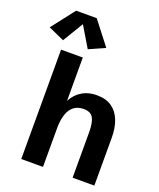

<svg xmlns="http://www.w3.org/2000/svg" viewBox="-222 -1102 1001 1208"><g transform="rotate(20 278.5 -497.5)"><path d="M69.3 0V-732.4H214.8V-403.8L206.5 -425.3Q230 -479.5 274.2 -509.8Q318.4 -540 380.9 -540Q442.4 -540 481.4 -512.2Q520.5 -484.4 539.6 -435.1Q558.6 -385.7 558.6 -321.3V0H413.1V-304.2Q413.1 -369.1 396 -399.7Q378.9 -430.2 331.5 -430.2Q274.4 -430.2 244.6 -386.7Q214.8 -343.3 214.8 -256.3V0ZM60.5 -792 -45.9 -839.8 74.7 -995.1H212.4L333 -839.8L226.1 -792L143.6 -929.7Z"/></g></svg>

Font: Schibsted Grotesk
Style: Bold
Weight: 700
Designer: Bakken & Baeck AS, Henrik Kongsvoll
Foundry: Schibsted ASA
Version: Version 1.100;gftools[0.9.25]